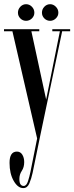

<svg xmlns="http://www.w3.org/2000/svg" viewBox="-22 -666 362 936"><path d="M91.5 251Q65 251 44.8 215.8Q24.5 180.5 24.5 128Q24.5 73 60.5 73Q77.5 73 86.8 88Q96 103 96 124Q96 149.5 84.2 167Q72.5 184.5 72.5 206.5Q72.5 225 78.2 232.8Q84 240.5 93.5 240.5Q107 240.5 114.5 217.2Q122 194 126.5 171.5L159 9L38.5 -513.5H-2.5V-523.5H169.5V-513.5H131L203 -180.5L270 -513.5H233V-523.5H320V-513.5H281L172.5 3.5L137 176.5Q131 204.5 121.2 227.8Q111.5 251 91.5 251ZM222.5 -564.5Q206 -564.5 194.2 -576.2Q182.5 -588 182.5 -604Q182.5 -621 194.2 -633.2Q206 -645.5 222.5 -645.5Q238 -645.5 250.2 -633.2Q262.5 -621 262.5 -604Q262.5 -588 250.2 -576.2Q238 -564.5 222.5 -564.5ZM105 -564.5Q89 -564.5 77.2 -576.2Q65.5 -588 65.5 -604Q65.5 -621 77.2 -633.2Q89 -645.5 105 -645.5Q121.5 -645.5 133.5 -633.2Q145.5 -621 145.5 -604Q145.5 -588 133.5 -576.2Q121.5 -564.5 105 -564.5Z"/></svg>

Font: Imbue 100pt Medium
Style: Regular
Weight: 500
Designer: Tyler Finck
Foundry: Etcetera Type Company
Version: Version 1.102; ttfautohint (v1.8.3)